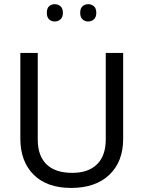

<svg xmlns="http://www.w3.org/2000/svg" viewBox="-20 -900 768 921"><path d="M570.8 -646V-233.9Q570.8 -124.5 504.4 -61.5Q438 1.5 321.3 1.5Q205.1 1.5 141.4 -62Q77.6 -125.5 77.6 -235.4V-646H161.1V-230.5Q161.1 -152.8 203.1 -111.8Q245.1 -70.8 326.2 -70.8Q403.8 -70.8 445.6 -112.1Q487.3 -153.3 487.3 -231.4V-646ZM204.6 -838.4Q204.6 -860.4 215.6 -870.1Q226.6 -879.9 242.2 -879.9Q258.3 -879.9 270 -870.1Q281.7 -860.4 281.7 -838.4Q281.7 -817.4 270 -807.1Q258.3 -796.9 242.2 -796.9Q226.6 -796.9 215.6 -807.1Q204.6 -817.4 204.6 -838.4ZM364.7 -838.4Q364.7 -860.4 376 -870.1Q387.2 -879.9 402.8 -879.9Q418.5 -879.9 430.2 -870.1Q441.9 -860.4 441.9 -838.4Q441.9 -817.4 430.2 -807.1Q418.5 -796.9 402.8 -796.9Q387.2 -796.9 376 -807.1Q364.7 -817.4 364.7 -838.4Z"/></svg>

Font: XL-Viking
Style: Regular
Weight: 400
Foundry: Ascender Corporation
Version: Version 1.10 March 23, 2015